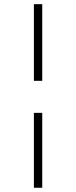

<svg xmlns="http://www.w3.org/2000/svg" viewBox="-20 -740 361 910"><path d="M140.6 -356.9V-720.2H180.2V-356.9ZM140.6 149.9V-205.1H180.2V149.9Z"/></svg>

Font: HK Grotesk Light Legacy
Style: Regular
Weight: 300
Designer: Alfredo Marco Pradil
Foundry: Hanken Design Co.
Version: Version 2.022;PS 002.022;hotconv 1.0.88;makeotf.lib2.5.64775